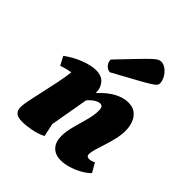

<svg xmlns="http://www.w3.org/2000/svg" viewBox="-204 -876 1024 1024"><g transform="rotate(45 308.0 -364.0)"><path d="M128 12Q91 12 78 -2Q65 -16 65 -37Q65 -56 72.5 -93Q80 -130 90.5 -176.5Q101 -223 111 -271Q121 -319 126 -360Q93 -355 59 -343L33 -392Q76 -424 125.5 -443Q175 -462 211 -462Q254 -462 274.5 -437.5Q295 -413 295 -385V-377H299Q336 -418 376.5 -440Q417 -462 454 -462Q489 -462 510 -445.5Q531 -429 541 -402Q551 -375 551 -345Q551 -315 543.5 -281.5Q536 -248 525.5 -216Q515 -184 507.5 -158.5Q500 -133 500 -119Q500 -100 519 -100Q536 -100 554 -110L584 -58Q565 -39 536.5 -23Q508 -7 476.5 2.5Q445 12 418 12Q375 12 351.5 -13Q328 -38 328 -82Q328 -117 339.5 -159.5Q351 -202 362.5 -243.5Q374 -285 374 -317Q374 -340 367.5 -346Q361 -352 353 -352Q341 -352 324 -342.5Q307 -333 287 -310L249 -93L265 -19Q234 -3 194 4.5Q154 12 128 12ZM271 -506Q255 -506 240.5 -520Q226 -534 226 -557Q289 -623 324.5 -660Q360 -697 378.5 -714Q397 -731 406.5 -735.5Q416 -740 425 -740Q443 -740 461 -726.5Q479 -713 490.5 -692.5Q502 -672 502 -652Q502 -645 496.5 -637.5Q491 -630 469.5 -616.5Q448 -603 401 -577Q354 -551 271 -506Z"/></g></svg>

Font: Petrona Black
Style: Italic
Weight: 900
Italic angle: -9°
Designer: Ringo R. Seeber
Foundry: Ringo R. Seeber
Version: Version 2.001; ttfautohint (v1.8.3)